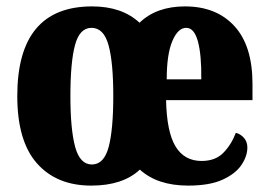

<svg xmlns="http://www.w3.org/2000/svg" viewBox="-20 -570 840 600"><path d="M265 10Q157 10 95.5 -59.5Q34 -129 34 -270Q34 -550 268 -550Q361 -550 416 -499Q469 -550 558 -550Q656 -550 712.5 -488.5Q769 -427 769 -308V-257H499Q501 -158 528.5 -112.5Q556 -67 610 -67Q653 -67 678 -92.5Q703 -118 717 -155Q732 -151 742.5 -139Q753 -127 753 -109Q753 -82 734.5 -54.5Q716 -27 675.5 -8.5Q635 10 568 10Q472 10 417 -40Q364 10 265 10ZM267 -56Q305 -56 319.5 -110.5Q334 -165 334 -270Q334 -376 319 -429.5Q304 -483 266 -483Q229 -483 214.5 -429.5Q200 -376 200 -270Q200 -165 215 -110.5Q230 -56 267 -56ZM609 -322Q610 -398 598.5 -440.5Q587 -483 562 -483Q536 -483 518.5 -441.5Q501 -400 501 -322Z"/></svg>

Font: Noto Serif Tamil ExtraCondensed Black
Style: Italic
Weight: 900
Width: 2
Italic angle: -12°
Designer: Indian Type Foundry, Tom Grace, and the Monotype Design Team
Foundry: Monotype Imaging Inc.
Version: Version 2.003; ttfautohint (v1.8.4.7-5d5b)